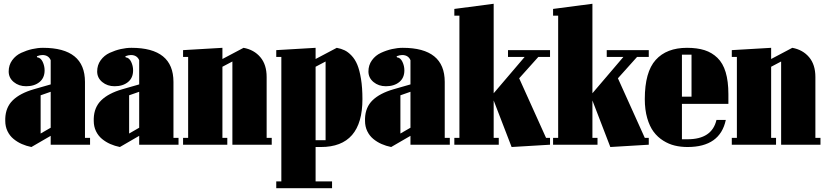

<svg xmlns="http://www.w3.org/2000/svg" viewBox="-20 -765 4369 1015"><path d="M248 -318.8V-446.8Q236.3 -474.1 204.1 -474.1Q191.9 -474.1 174.8 -467.8L176.8 -461.9Q195.3 -460 205.6 -438.2Q215.8 -416.5 215.8 -393.1Q215.8 -353 188.7 -331.1Q161.6 -309.1 118.2 -309.1Q79.6 -309.1 52.7 -331.3Q25.9 -353.5 25.9 -387.2Q25.9 -420.9 44.4 -446.5Q63 -472.2 92 -485.6Q121.1 -499 150.4 -505.6Q179.7 -512.2 207 -512.2Q429.2 -512.2 429.2 -332V-36.1H456.1V0H248V-46.9L146 12.2Q119.1 6.8 95.2 -3.7Q71.3 -14.2 51.3 -30.8Q31.2 -47.4 19.5 -71.8Q7.8 -96.2 7.8 -126V-138.2Q9.8 -198.2 47.9 -235.1Q85.9 -272 158.2 -293ZM194.8 -261.2V-59.1L248 -89.8V-279.8Z M715.8 -318.8V-446.8Q704.1 -474.1 671.9 -474.1Q659.7 -474.1 642.6 -467.8L644.5 -461.9Q663.1 -460 673.3 -438.2Q683.6 -416.5 683.6 -393.1Q683.6 -353 656.5 -331.1Q629.4 -309.1 585.9 -309.1Q547.4 -309.1 520.5 -331.3Q493.7 -353.5 493.7 -387.2Q493.7 -420.9 512.2 -446.5Q530.8 -472.2 559.8 -485.6Q588.9 -499 618.2 -505.6Q647.5 -512.2 674.8 -512.2Q897 -512.2 897 -332V-36.1H923.8V0H715.8V-46.9L613.8 12.2Q586.9 6.8 563 -3.7Q539.1 -14.2 519 -30.8Q499 -47.4 487.3 -71.8Q475.6 -96.2 475.6 -126V-138.2Q477.5 -198.2 515.6 -235.1Q553.7 -272 626 -293ZM662.6 -261.2V-59.1L715.8 -89.8V-279.8Z M947.8 0V-36.1H974.6V-463.9H947.8V-500L1155.8 -512.2V-453.1L1267.6 -512.2Q1323.2 -502 1356.4 -462.6Q1389.6 -423.3 1389.6 -357.9V-36.1H1416.5V0H1208.5V-439.9L1155.8 -412.1V-36.1H1181.6V0Z M1467.3 -463.9H1440.4V-500L1648.4 -512.2V-453.1L1760.3 -512.2Q1783.7 -507.8 1802 -499Q1820.3 -490.2 1838.6 -470.9Q1856.9 -451.7 1868.9 -422.9Q1880.9 -394 1888.4 -347.9Q1896 -301.8 1896 -241.2Q1896 12.2 1676.3 12.2H1648.4V193.8H1735.4V230H1440.4V193.8H1467.3ZM1701.2 -439.9 1648.4 -412.1V-23.9H1701.2Z M2149.9 -318.8V-446.8Q2138.2 -474.1 2106 -474.1Q2093.8 -474.1 2076.7 -467.8L2078.6 -461.9Q2097.2 -460 2107.4 -438.2Q2117.7 -416.5 2117.7 -393.1Q2117.7 -353 2090.6 -331.1Q2063.5 -309.1 2020 -309.1Q1981.4 -309.1 1954.6 -331.3Q1927.7 -353.5 1927.7 -387.2Q1927.7 -420.9 1946.3 -446.5Q1964.8 -472.2 1993.9 -485.6Q2022.9 -499 2052.2 -505.6Q2081.5 -512.2 2108.9 -512.2Q2331.1 -512.2 2331.1 -332V-36.1H2357.9V0H2149.9V-46.9L2047.9 12.2Q2021 6.8 1997.1 -3.7Q1973.1 -14.2 1953.1 -30.8Q1933.1 -47.4 1921.4 -71.8Q1909.7 -96.2 1909.7 -126V-138.2Q1911.6 -198.2 1949.7 -235.1Q1987.8 -272 2060.1 -293ZM2096.7 -261.2V-59.1L2149.9 -89.8V-279.8Z M2684.6 12.2 2589.8 -233.9V-36.1H2616.7V0H2381.8V-36.1H2408.7V-682.1H2381.8V-717.8L2589.8 -745.1V-272L2753.4 -463.9H2665.5V-500H2887.7V-463.9H2825.7L2724.6 -351.1L2866.7 -36.1H2887.7V0Z M3206.5 12.2 3111.8 -233.9V-36.1H3138.7V0H2903.8V-36.1H2930.7V-682.1H2903.8V-717.8L3111.8 -745.1V-272L3275.4 -463.9H3187.5V-500H3409.7V-463.9H3347.7L3246.6 -351.1L3388.7 -36.1H3409.7V0Z M3830.6 -215.8H3585V-28.8H3614.7Q3743.7 -28.8 3767.6 -130.9H3816.9Q3786.6 12.2 3614.7 12.2Q3579.1 12.2 3547.4 4.6Q3515.6 -2.9 3486.1 -21.5Q3456.5 -40 3435.3 -68.4Q3414.1 -96.7 3401.4 -140.9Q3388.7 -185.1 3388.7 -241.2Q3388.7 -384.3 3446.3 -448.2Q3503.9 -512.2 3611.8 -512.2Q3665.5 -512.2 3704.6 -499.8Q3743.7 -487.3 3772.7 -459.2Q3801.8 -431.2 3816.2 -383.3Q3830.6 -335.4 3830.6 -267.1ZM3585 -476.1V-253.9H3635.7V-476.1Z M3848.6 0V-36.1H3875.5V-463.9H3848.6V-500L4056.6 -512.2V-453.1L4168.5 -512.2Q4224.1 -502 4257.3 -462.6Q4290.5 -423.3 4290.5 -357.9V-36.1H4317.4V0H4109.4V-439.9L4056.6 -412.1V-36.1H4082.5V0Z"/></svg>

Font: Lletraferida
Style: Heavy
Weight: 900
Designer: Josep Patau Bellart
Foundry: Josep Patau Bellart
Version: Version 1.000